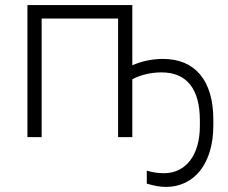

<svg xmlns="http://www.w3.org/2000/svg" viewBox="-20 -540 898 756"><path d="M88 0H144V-467H445V0H501V-228C531 -244 572 -255 616 -255C715 -255 767 -190 767 -66V-44C767 73 710 142 626 142C599 142 579 138 558 132V183C585 191 609 196 633 196C746 196 820 103 820 -46V-69C820 -223 748 -308 622 -308C578 -308 538 -299 501 -283V-520H88Z"/></svg>

Font: Fixel Text Light
Style: Regular
Weight: 300
Width: 4
Designer: AlfaBravo + MacPaw
Foundry: Kyrylo Tkachov, Marchela Mozhyna, Serhii Makarenko, Maria Weinstein, Zakhar Kryvoshyya
Version: Version 1.211